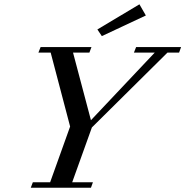

<svg xmlns="http://www.w3.org/2000/svg" viewBox="-20 -885 873 905"><path d="M460 -714.8 439 -746.1 637.2 -864.7 667.5 -812ZM125 0 134.8 -25.9H216.3L310.5 -288.6L218.8 -637.2H161.1L171.4 -663.1H411.1L401.4 -637.2H324.2L408.7 -318.4L709.5 -637.2H611.3L621.6 -663.1H833.5L824.2 -637.2H769.5L413.1 -284.2L320.3 -25.9H418L408.7 0Z"/></svg>

Font: Elstob 14pt Medium
Style: Italic
Weight: 500
Italic angle: -20°
Designer: Peter S. Baker
Version: Version 1.015